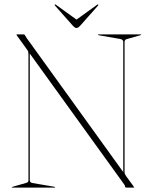

<svg xmlns="http://www.w3.org/2000/svg" viewBox="-20 -857 699 877"><path d="M232 -2Q232 0 229 0H37Q34 0 34 -2Q34 -2.5 38 -4L98 -21Q105 -23.5 107.5 -25.5Q110 -27.5 110 -34V-608Q110 -616.5 109 -620.8Q108 -625 101 -634L57 -695Q55 -698.5 55 -699Q55 -700 58 -700H88Q92 -700 94 -696Q96 -692 102 -683L543 -71V-666Q543 -676 529 -679L431 -696Q427 -697.5 427 -698Q427 -700 430 -700H622Q625 -700 625 -698Q625 -697.5 621 -696L561 -679Q549 -676.5 549 -666V-71Q549 -62.5 555 -54L587 -10Q593 -2 593 -1Q593 0 589 0H559Q551 0 551 -6Q551 -9.5 547 -15L116 -612.5V-34Q116 -23.5 128 -21L228 -4Q232 -2.5 232 -2ZM348 -741.5Q337 -729 329.5 -729Q322 -729 311 -741.5L232 -830.5Q228.5 -834.5 230.5 -836.5Q232 -838 236.5 -834.5L329.5 -767.5L422.5 -834.5Q427 -838 428.5 -836.5Q430.5 -834.5 427 -830.5Z"/></svg>

Font: Fraunces 144pt S000 Thin
Style: Regular
Weight: 100
Version: Version 1.000; ttfautohint (v1.8.3)